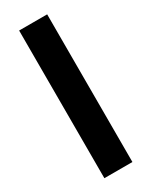

<svg xmlns="http://www.w3.org/2000/svg" viewBox="-191 -773 651 819"><g transform="rotate(-30 134.5 -363.5)"><path d="M201 -727.3V0H62.9V-727.3Z"/></g></svg>

Font: Interface
Style: Bold
Weight: 700
Designer: Rasmus Andersson
Foundry: rsms
Version: Version 1.8